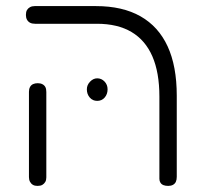

<svg xmlns="http://www.w3.org/2000/svg" viewBox="-20 -600 655 630"><path d="M532 10Q523 10 516.5 7.5Q510 5 506.5 -0.5Q503 -6 503 -13V-283Q503 -362 480 -415Q457 -468 411.5 -495Q366 -522 298 -522H95Q85 -522 78.5 -525.5Q72 -529 68.5 -535.5Q65 -542 65 -551Q65 -561 68.5 -567Q72 -573 78.5 -576.5Q85 -580 94 -580H295Q382 -580 441 -546.5Q500 -513 530 -448Q560 -383 560 -286V-20Q560 -10 557 -3.5Q554 3 547.5 6.5Q541 10 532 10ZM103 10Q94 10 88 6.5Q82 3 78.5 -3.5Q75 -10 75 -19V-299Q75 -308 78.5 -314.5Q82 -321 88.5 -324Q95 -327 104 -327Q113 -327 119.5 -323.5Q126 -320 129 -314Q132 -308 132 -298V-18Q132 -9 128.5 -3Q125 3 119 6.5Q113 10 103 10ZM299 -269Q284 -269 274.5 -280Q265 -291 265 -307Q265 -321 275.5 -332Q286 -343 299 -343Q313 -343 323 -332.5Q333 -322 333 -307Q333 -291 323.5 -280Q314 -269 299 -269Z"/></svg>

Font: Fredoka Light
Style: Regular
Weight: 300
Designer: Ben Nathan
Foundry: Milena B. Brandão, Ben Nathan
Version: Version 2.001